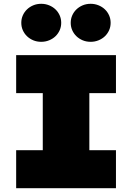

<svg xmlns="http://www.w3.org/2000/svg" viewBox="-20 -990 695 1010"><path d="M65 -700H590V-500H450V-200H590V0H65V-200H205V-500H65ZM302 -870Q302 -849 294 -831Q286 -813 272 -799.5Q258 -786 238.5 -778Q219 -770 197 -770Q174 -770 155 -778Q136 -786 122 -799.5Q108 -813 100 -831Q92 -849 92 -870Q92 -891 100 -909Q108 -927 122 -940.5Q136 -954 155 -962Q174 -970 197 -970Q219 -970 238.5 -962Q258 -954 272 -940.5Q286 -927 294 -909Q302 -891 302 -870ZM352 -870Q352 -891 360 -909Q368 -927 382 -940.5Q396 -954 415 -962Q434 -970 457 -970Q479 -970 498.5 -962Q518 -954 532 -940.5Q546 -927 554 -909Q562 -891 562 -870Q562 -849 554 -831Q546 -813 532 -799.5Q518 -786 498.5 -778Q479 -770 457 -770Q434 -770 415 -778Q396 -786 382 -799.5Q368 -813 360 -831Q352 -849 352 -870Z"/></svg>

Font: Imperial One
Style: Regular
Weight: 400
Designer: Jovanny Lemonad
Foundry: Jovanny Lemonad
Version: Version 1.000